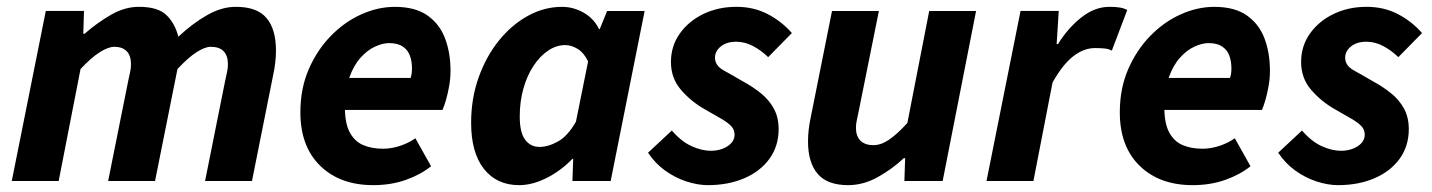

<svg xmlns="http://www.w3.org/2000/svg" viewBox="-20 -528 4177 560"><path d="M14.3 0 113.6 -496.1H225L222.9 -429.7H226.9Q262.9 -461.2 303.4 -484.7Q343.8 -508.1 385.2 -508.1Q440.3 -508.1 465.2 -484.2Q490.1 -460.3 500.2 -421Q541.3 -459.4 583.9 -483.8Q626.5 -508.1 667.9 -508.1Q729.6 -508.1 757.2 -475.6Q784.9 -443.1 784.9 -380.6Q784.9 -364.2 782.9 -346.4Q781 -328.5 776.9 -310L714.9 0H578.1L636.8 -292.8Q640.2 -308.4 642.5 -319.3Q644.8 -330.3 644.8 -340.3Q644.8 -365.9 632.1 -378.7Q619.5 -391.5 594.7 -391.5Q578.1 -391.5 553.6 -376Q529.1 -360.4 497.6 -326.7L432.2 0H295.4L354.1 -292.8Q357.4 -308.4 359.8 -319.3Q362.1 -330.3 362.1 -340.3Q362.1 -365.9 349.4 -378.7Q336.8 -391.5 313.6 -391.5Q296.2 -391.5 271.3 -376Q246.4 -360.4 214.9 -326.7L151.1 0Z M1068.6 12Q971.7 12 913.9 -44.5Q856.1 -100.9 856.1 -200.5Q856.1 -269.5 880.4 -325.8Q904.8 -382 944.7 -423Q984.6 -464 1033.5 -486Q1082.4 -508 1131.5 -508Q1191.2 -508 1226.8 -482.9Q1262.4 -457.8 1278.2 -415.7Q1294 -373.6 1294 -322Q1294 -298.3 1289.8 -275.7Q1285.7 -253.2 1280.4 -235Q1275 -216.9 1270.6 -207.3H957.6L968.3 -300.7H1177.6Q1180 -308.4 1180.8 -314.6Q1181.6 -320.8 1181.6 -329.1Q1181.6 -349.2 1175.5 -365.8Q1169.4 -382.4 1154.7 -392.3Q1140 -402.3 1115 -402.3Q1096.4 -402.3 1074 -392.1Q1051.6 -381.9 1031.7 -359.8Q1011.7 -337.6 998.9 -301.9Q986 -266.2 986 -215.1Q986 -167.5 1000.5 -141.2Q1015 -114.9 1040.1 -104.5Q1065.2 -94.2 1097.3 -94.2Q1121.8 -94.2 1147.6 -102.8Q1173.3 -111.5 1191.5 -124.8L1237.3 -43.1Q1206.8 -18.6 1163.5 -3.3Q1120.3 12 1068.6 12Z M1494.1 12Q1429 12 1391.5 -35.3Q1354.1 -82.7 1354.1 -169.8Q1354.1 -240.8 1376.1 -302.4Q1398.1 -363.9 1435.4 -410Q1472.6 -456 1520.1 -482Q1567.6 -508 1619.2 -508Q1653 -508 1682.9 -490.7Q1712.8 -473.3 1727.2 -443H1729.2L1750.7 -496H1860.2L1761.1 0H1649.6L1651.8 -64.6H1649.4Q1615.9 -29.8 1574.3 -8.9Q1532.7 12 1494.1 12ZM1553.8 -99.5Q1579 -99.5 1607.5 -115.4Q1636 -131.2 1659.8 -173L1695.3 -348.8Q1683.2 -374.1 1664.9 -385.3Q1646.5 -396.5 1628.6 -396.5Q1602.6 -396.5 1578.9 -380.5Q1555.1 -364.6 1536.3 -336.3Q1517.4 -308 1506.6 -269.9Q1495.9 -231.8 1495.9 -187.6Q1495.9 -142 1511.5 -120.8Q1527 -99.5 1553.8 -99.5Z M2044.5 12Q2015.3 12 1982.2 1.3Q1949.2 -9.4 1919.8 -30.6Q1890.5 -51.8 1870.1 -82.6L1939.5 -147.3Q1966.9 -115.5 1996.8 -101.8Q2026.7 -88.2 2053.5 -88.2Q2072 -88.2 2087.9 -94.3Q2103.8 -100.5 2113.2 -111Q2122.5 -121.5 2122.5 -135.2Q2122.5 -149.6 2112.9 -159.9Q2103.4 -170.2 2083.8 -181.6Q2064.2 -192.9 2035 -209.6Q1995.5 -232 1966.2 -266Q1936.9 -299.9 1936.9 -347.2Q1936.9 -393.4 1962.5 -429.8Q1988.1 -466.2 2031.5 -487.2Q2075 -508.1 2127.6 -508.1Q2178.5 -508.1 2219.1 -486.9Q2259.7 -465.8 2289.6 -431.6L2220.5 -361.3Q2201.2 -380.3 2177 -393.3Q2152.9 -406.3 2127.3 -406.3Q2099.4 -406.3 2082.4 -392.6Q2065.4 -378.8 2065.4 -359.8Q2065.4 -336.6 2091 -322.5Q2116.7 -308.4 2147.2 -290.4Q2175.9 -274.9 2199.4 -255.9Q2223 -236.8 2237 -211.3Q2251 -185.8 2251 -151.1Q2251 -102.3 2224.6 -65.4Q2198.1 -28.6 2151.3 -8.3Q2104.4 12 2044.5 12Z M2453.8 12Q2392.8 12 2364.8 -21Q2336.7 -54 2336.7 -115.4Q2336.7 -132.4 2338.7 -150Q2340.7 -167.6 2344.7 -186L2406.7 -496H2543.4L2484.5 -203.4Q2481.5 -188.6 2479 -177.2Q2476.5 -165.8 2476.5 -155.9Q2476.5 -130.5 2489.8 -117.6Q2503 -104.6 2527.3 -104.6Q2549.5 -104.6 2573.1 -120.6Q2596.8 -136.6 2626.5 -169.4L2690.2 -496H2826.9L2729.4 0H2617.8L2620 -66.6H2616Q2582.8 -35.3 2540.6 -11.7Q2498.4 12 2453.8 12Z M2857.3 0 2956.6 -496.1H3068L3061.9 -399.5H3065.9Q3095 -446.5 3134.1 -477.3Q3173.2 -508.1 3215.9 -508.1Q3234.7 -508.1 3247.5 -505.8Q3260.2 -503.5 3267.7 -498.5L3222.8 -380.2Q3213.5 -385.7 3199.7 -386.8Q3186 -387.8 3173.6 -387.8Q3141.2 -387.8 3110.4 -364Q3079.6 -340.2 3049.9 -287.4L2994.1 0Z M3458.6 12Q3361.7 12 3303.9 -44.5Q3246.1 -100.9 3246.1 -200.5Q3246.1 -269.5 3270.4 -325.8Q3294.8 -382 3334.7 -423Q3374.6 -464 3423.5 -486Q3472.4 -508 3521.5 -508Q3581.2 -508 3616.8 -482.9Q3652.4 -457.8 3668.2 -415.7Q3684 -373.6 3684 -322Q3684 -298.3 3679.8 -275.7Q3675.7 -253.2 3670.4 -235Q3665 -216.9 3660.6 -207.3H3347.6L3358.3 -300.7H3567.6Q3570 -308.4 3570.8 -314.6Q3571.6 -320.8 3571.6 -329.1Q3571.6 -349.2 3565.5 -365.8Q3559.4 -382.4 3544.7 -392.3Q3530 -402.3 3505 -402.3Q3486.4 -402.3 3464 -392.1Q3441.6 -381.9 3421.7 -359.8Q3401.7 -337.6 3388.9 -301.9Q3376 -266.2 3376 -215.1Q3376 -167.5 3390.5 -141.2Q3405 -114.9 3430.1 -104.5Q3455.2 -94.2 3487.3 -94.2Q3511.8 -94.2 3537.6 -102.8Q3563.3 -111.5 3581.5 -124.8L3627.3 -43.1Q3596.8 -18.6 3553.5 -3.3Q3510.3 12 3458.6 12Z M3882.5 12Q3853.3 12 3820.2 1.3Q3787.2 -9.4 3757.8 -30.6Q3728.5 -51.8 3708.1 -82.6L3777.5 -147.3Q3804.9 -115.5 3834.8 -101.8Q3864.7 -88.2 3891.5 -88.2Q3910 -88.2 3925.9 -94.3Q3941.8 -100.5 3951.2 -111Q3960.5 -121.5 3960.5 -135.2Q3960.5 -149.6 3950.9 -159.9Q3941.4 -170.2 3921.8 -181.6Q3902.2 -192.9 3873 -209.6Q3833.5 -232 3804.2 -266Q3774.9 -299.9 3774.9 -347.2Q3774.9 -393.4 3800.5 -429.8Q3826.1 -466.2 3869.5 -487.2Q3913 -508.1 3965.6 -508.1Q4016.5 -508.1 4057.1 -486.9Q4097.7 -465.8 4127.6 -431.6L4058.5 -361.3Q4039.2 -380.3 4015 -393.3Q3990.9 -406.3 3965.3 -406.3Q3937.4 -406.3 3920.4 -392.6Q3903.4 -378.8 3903.4 -359.8Q3903.4 -336.6 3929 -322.5Q3954.7 -308.4 3985.2 -290.4Q4013.9 -274.9 4037.4 -255.9Q4061 -236.8 4075 -211.3Q4089 -185.8 4089 -151.1Q4089 -102.3 4062.6 -65.4Q4036.1 -28.6 3989.3 -8.3Q3942.4 12 3882.5 12Z"/></svg>

Font: Source Sans 3
Style: Italic
Weight: 200
Italic angle: -11°
Designer: Paul D. Hunt
Foundry: Adobe
Version: Version 3.046;hotconv 1.0.118;makeotfexe 2.5.65603